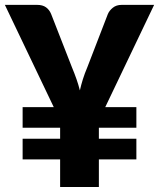

<svg xmlns="http://www.w3.org/2000/svg" viewBox="-28 -748 637 768"><path d="M393 -319.5H517.5V-237H367.5V-193H517.5V-110.5H367.5V0H212.5V-110.5H62.5V-193H212.5V-237H62.5V-319.5H187L-8.5 -728.5H120.5Q142.5 -728.5 156 -718.8Q169.5 -709 176.5 -692L259.5 -479.5Q270.5 -453 278.2 -430.8Q286 -408.5 291.5 -386.5Q296.5 -408.5 303.5 -431Q310.5 -453.5 321.5 -479.5L403.5 -692Q409.5 -706 423.5 -717.2Q437.5 -728.5 458.5 -728.5H588.5Z"/></svg>

Font: Lato 2
Style: Regular
Weight: 900
Designer: Lukasz Dziedzic with Adam Twardoch and Botio Nikoltchev
Foundry: tyPoland Lukasz Dziedzic
Version: Version 2.015; 2015-08-06; http://www.latofonts.com/